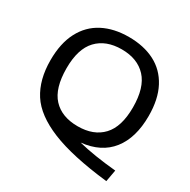

<svg xmlns="http://www.w3.org/2000/svg" viewBox="-191 -930 1230 1242"><g transform="rotate(30 424.0 -309.5)"><path d="M494 -1.5Q611 28 778.5 43.5L762.5 131.5Q491.5 101 337.8 38Q184 -25 121.2 -122.8Q58.5 -220.5 58.5 -366Q58.5 -492.5 103.5 -578.2Q148.5 -664 230.8 -706.8Q313 -749.5 424 -749.5Q535.5 -749.5 617.5 -707.5Q699.5 -665.5 744.5 -580.5Q789.5 -495.5 789.5 -370Q789.5 -207.5 714.5 -112Q639.5 -16.5 494 -1.5ZM424 -83Q542.5 -83 608 -152.8Q673.5 -222.5 673.5 -367Q673.5 -515 607.8 -586Q542 -657 424 -657Q306.5 -657 240.5 -587.2Q174.5 -517.5 174.5 -373Q174.5 -223.5 239.5 -153.2Q304.5 -83 424 -83Z"/></g></svg>

Font: Encode Sans Expanded Medium
Style: Regular
Weight: 500
Width: 7
Designer: Multiple Designers
Foundry: Impallari Type
Version: Version 2.000